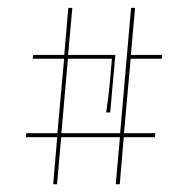

<svg xmlns="http://www.w3.org/2000/svg" viewBox="-20 -605 480 490"><path d="M251 -317.9Q257.3 -358.9 260.7 -398.9L265.6 -455.1H153.3L136.7 -265.1H286.6L314.5 -585H324.7L314 -464.8H393.6L393.1 -455.1H313.5L296.4 -265.1H376.5L375.5 -254.9H295.9L285.6 -134.8H275.4L286.1 -254.9H136.2L125.5 -134.8H115.7L126 -254.9H46.4L46.9 -265.1H126.5L143.6 -455.1H63.5L64.5 -464.8H144L154.3 -585H164.6L153.8 -464.8H274.4L261.2 -317.9Z"/></svg>

Font: ZnikomitNo25
Style: Regular
Weight: 100
Designer: gluk
Foundry: gluk
Version: Version 0.56